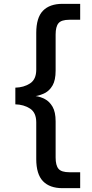

<svg xmlns="http://www.w3.org/2000/svg" viewBox="-20 -829 478 1001"><path d="M306 152Q239 152 204 115.5Q169 79 169 0V-191Q169 -242 136.5 -263Q104 -284 60 -285V-372Q104 -373 136.5 -394Q169 -415 169 -466V-657Q169 -737 204 -773Q239 -809 306 -809H398V-726H342Q300 -726 285 -708Q270 -690 270 -649V-461Q270 -411 254 -383.5Q238 -356 214 -344Q190 -332 166 -328Q190 -325 214 -312.5Q238 -300 254 -272.5Q270 -245 270 -196V-8Q270 33 285 51Q300 69 342 69H398V152Z"/></svg>

Font: Zen Kaku Gothic New
Style: Bold
Weight: 700
Designer: Yoshimichi Ohira
Foundry: Positype
Version: Version 1.002